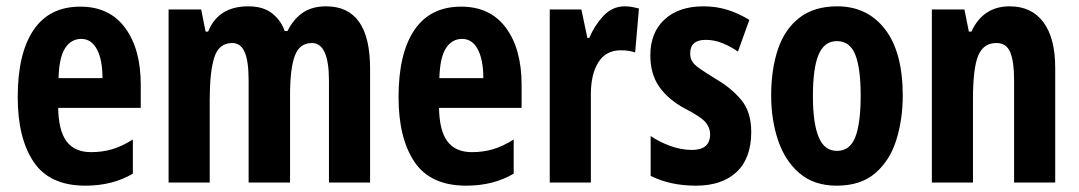

<svg xmlns="http://www.w3.org/2000/svg" viewBox="-20 -577 3411 607"><path d="M234 -556Q326 -556 375.5 -489Q425 -422 425 -309V-236H164Q165 -164 190.5 -130Q216 -96 268 -96Q303 -96 334 -105Q365 -114 400 -136V-28Q336 10 250 10Q137 10 86.5 -65Q36 -140 36 -270Q36 -408 86 -482Q136 -556 234 -556ZM237 -454Q205 -454 186 -425Q167 -396 165 -330H304Q304 -388 286.5 -421Q269 -454 237 -454Z M1011 -557Q1150 -557 1150 -360V0H1020V-322Q1020 -441 966 -441Q927 -441 912 -400.5Q897 -360 897 -277V0H766V-323Q766 -384 753.5 -412.5Q741 -441 714 -441Q672 -441 657.5 -395.5Q643 -350 643 -261V0H513V-547H616L630 -477H638Q670 -557 765 -557Q812 -557 840 -535Q868 -513 880 -479H889Q908 -517 937.5 -537Q967 -557 1011 -557Z M1438 -556Q1530 -556 1579.5 -489Q1629 -422 1629 -309V-236H1368Q1369 -164 1394.5 -130Q1420 -96 1472 -96Q1507 -96 1538 -105Q1569 -114 1604 -136V-28Q1540 10 1454 10Q1341 10 1290.5 -65Q1240 -140 1240 -270Q1240 -408 1290 -482Q1340 -556 1438 -556ZM1441 -454Q1409 -454 1390 -425Q1371 -396 1369 -330H1508Q1508 -388 1490.5 -421Q1473 -454 1441 -454Z M1955 -557Q1975 -557 2000 -550L1988 -411Q1970 -418 1942 -418Q1896 -418 1872 -380.5Q1848 -343 1848 -279V0H1718V-547H1818L1837 -457H1843Q1859 -496 1887.5 -526.5Q1916 -557 1955 -557Z M2355 -160Q2355 -77 2309 -33.5Q2263 10 2180 10Q2099 10 2037 -21V-147Q2063 -129 2098 -116Q2133 -103 2168 -103Q2225 -103 2225 -153Q2225 -173 2210.5 -190.5Q2196 -208 2143 -235Q2092 -263 2064 -303Q2036 -343 2036 -402Q2036 -474 2081 -515.5Q2126 -557 2204 -557Q2244 -557 2279.5 -546Q2315 -535 2349 -514L2313 -414Q2290 -430 2264 -440.5Q2238 -451 2211 -451Q2162 -451 2162 -408Q2162 -394 2168 -383.5Q2174 -373 2191 -361Q2208 -349 2242 -328Q2292 -299 2323.5 -261Q2355 -223 2355 -160Z M2834 -275Q2834 -199 2813.5 -134Q2793 -69 2747 -29.5Q2701 10 2625 10Q2554 10 2508 -29Q2462 -68 2440 -133Q2418 -198 2418 -275Q2418 -358 2439.5 -421.5Q2461 -485 2507.5 -521Q2554 -557 2627 -557Q2722 -557 2778 -484.5Q2834 -412 2834 -275ZM2550 -273Q2550 -188 2568 -144Q2586 -100 2626 -100Q2667 -100 2684 -143.5Q2701 -187 2701 -275Q2701 -361 2684 -404Q2667 -447 2626 -447Q2586 -447 2568 -404.5Q2550 -362 2550 -273Z M3172 -557Q3241 -557 3278.5 -507Q3316 -457 3316 -362V0H3186V-324Q3186 -382 3174 -411.5Q3162 -441 3130 -441Q3089 -441 3072.5 -401Q3056 -361 3056 -263V0H2926V-547H3029L3043 -477H3051Q3088 -557 3172 -557Z"/></svg>

Font: Noto Sans Myanmar ExtraCondensed
Style: Bold
Weight: 700
Width: 2
Designer: Monotype Design Team
Foundry: Monotype Imaging Inc.
Version: Version 2.107; ttfautohint (v1.8.4.7-5d5b)